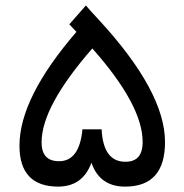

<svg xmlns="http://www.w3.org/2000/svg" viewBox="-20 -693 685 713"><path d="M199 -94.4Q274.9 -93.8 286.2 -212.8H357.4Q363.1 -93.8 443.6 -92.3Q510.3 -90.8 509.7 -166.7Q509.2 -302.6 323.6 -512.3L323.1 -513.3L322.1 -512.3Q228.7 -405.1 181.8 -318.7Q134.9 -232.3 134.4 -165.6Q133.8 -94.4 199 -94.4ZM196.4 0Q52.3 0 52.3 -152.3Q52.3 -329.2 263.1 -573.8L263.6 -574.9L263.1 -575.4Q259 -580 254.6 -584.6Q250.3 -589.2 245.9 -593.6Q241.5 -597.9 237.4 -602.6L299 -672.8Q311.8 -656.9 345.6 -621Q592.3 -353.8 592.8 -166.2Q593.3 0 444.6 0Q351.3 0 320.5 -86.2L319.5 -89.2L318.5 -86.2Q286.2 -0.5 196.4 0Z"/></svg>

Font: Fira Code
Style: Regular
Weight: 400
Designer: Carrois Corporate, Edenspiekermann AG, Nikita Prokopov
Foundry: Carrois Corporate, Edenspiekermann AG, Nikita Prokopov
Version: Version 5.002